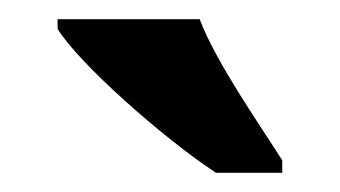

<svg xmlns="http://www.w3.org/2000/svg" viewBox="-20 -786 354 200"><path d="M205 -606H274V-619C250 -657 205 -721 188 -766H40V-756C61 -721 150 -642 205 -606Z"/></svg>

Font: Noto Serif Armenian ExtraCondensed ExtraBold
Style: Regular
Weight: 800
Width: 2
Designer: Monotype Design Team
Foundry: Monotype Imaging Inc.
Version: Version 2.008